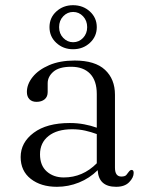

<svg xmlns="http://www.w3.org/2000/svg" viewBox="-20 -708 566 739"><path d="M59.5 -103.5Q59.5 -159.5 109.8 -197Q160 -234.5 248.5 -234.5Q278 -234.5 304.2 -229.5Q330.5 -224.5 352.5 -216.5V-346Q352.5 -397.5 326.8 -424.2Q301 -451 254 -451Q207.5 -451 185.5 -432Q163.5 -413 163.5 -387.5V-353.5Q163.5 -335.5 151.8 -325.8Q140 -316 120.5 -316Q103 -316 93.2 -326.2Q83.5 -336.5 83.5 -354Q83.5 -384 105.8 -411.8Q128 -439.5 169.2 -457.2Q210.5 -475 267.5 -475Q346 -475 384.2 -439.2Q422.5 -403.5 422.5 -343.5V-62.5Q422.5 -28.5 447 -28.5Q461 -28.5 466.2 -34.5Q471.5 -40.5 475.5 -46.5Q481 -54 486.5 -54Q494.5 -54 494.5 -42.5Q494.5 -24.5 477.2 -6.8Q460 11 427 11Q359.5 11 356 -53Q325 -22 284 -5.5Q243 11 199 11Q137.5 11 98.5 -19.5Q59.5 -50 59.5 -103.5ZM134 -114Q134 -71 160 -48Q186 -25 225.5 -25Q298.5 -25 352.5 -79.5V-192Q331 -200 307.8 -205.2Q284.5 -210.5 257.5 -210.5Q199.5 -210.5 166.8 -184.5Q134 -158.5 134 -114ZM261 -518.5Q223.5 -518.5 197 -542.8Q170.5 -567 170.5 -603.5Q170.5 -640 197 -664Q223.5 -688 261 -688Q299.5 -688 326 -663.8Q352.5 -639.5 352.5 -603.5Q352.5 -567.5 326 -543Q299.5 -518.5 261 -518.5ZM261.5 -662Q239.5 -662 223.5 -645.5Q207.5 -629 207.5 -603.5Q207.5 -578.5 223.5 -562Q239.5 -545.5 261.5 -545.5Q284 -545.5 299.8 -562.2Q315.5 -579 315.5 -603.5Q315.5 -628.5 299.8 -645.2Q284 -662 261.5 -662Z"/></svg>

Font: Fraunces 9pt Light
Style: Regular
Weight: 300
Version: Version 1.000;[0bf87f6ff]